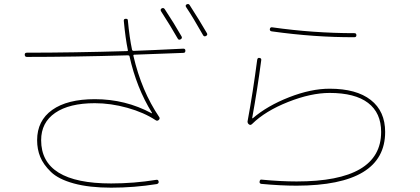

<svg xmlns="http://www.w3.org/2000/svg" viewBox="-20 -871 2040 932"><path d="M842.8 -683.6Q809.6 -742.2 761.7 -816.4Q756.8 -825.2 764.6 -830.1Q773.4 -835 779.3 -827.1Q826.2 -755.9 861.3 -694.3Q866.2 -685.5 856.9 -680.2Q847.7 -674.8 842.8 -683.6ZM900.4 -846.7Q948.2 -772.5 984.4 -710Q989.3 -701.2 980 -696.3Q970.7 -691.4 965.8 -700.2Q916 -788.1 883.8 -835.9Q877.9 -844.7 885.7 -849.6Q895.5 -854.5 900.4 -846.7ZM110.4 -594.7Q100.6 -594.7 100.1 -605Q99.6 -615.2 110.4 -615.2Q334 -615.2 595.7 -623Q602.5 -623 600.6 -627.9Q588.9 -684.6 581.1 -767.6Q579.1 -779.3 589.8 -779.8Q600.6 -780.3 600.6 -772.5Q608.4 -688.5 621.1 -628.9Q623 -624 627.9 -624Q712.9 -627 870.1 -634.8Q879.9 -634.8 879.9 -625Q879.9 -614.3 870.1 -614.3Q864.3 -614.3 631.8 -605.5Q626 -605.5 627.9 -598.6Q667 -429.7 752.9 -302.7Q757.8 -295.9 751 -289.1Q744.1 -282.2 736.3 -287.1Q678.7 -325.2 598.1 -347.7Q517.6 -370.1 440.4 -370.1Q316.4 -370.1 248 -323.2Q179.7 -276.4 179.7 -190.4Q179.7 19.5 519.5 19.5Q629.9 19.5 738.3 2Q748 0 750 9.8Q752 19.5 741.2 22.5Q631.8 40 519.5 40Q413.1 40 338.4 19.5Q263.7 -1 227.1 -36.6Q190.4 -72.3 175.3 -109.4Q160.2 -146.5 160.2 -190.4Q160.2 -285.2 233.4 -337.4Q306.6 -389.6 440.4 -389.6Q588.9 -389.6 715.8 -321.3H717.8V-323.2Q642.6 -444.3 608.4 -598.6Q607.4 -602.5 600.6 -602.5Q335 -594.7 110.4 -594.7Z M1189.5 -266.6Q1181.6 -271.5 1181.6 -281.2Q1208 -423.8 1228.5 -581.1Q1230.5 -591.8 1240.2 -589.8Q1250 -587.9 1248 -578.1Q1229.5 -437.5 1204.1 -297.9Q1204.1 -296.9 1205.1 -296.9H1207Q1277.3 -357.4 1383.3 -398.9Q1489.3 -440.4 1580.1 -440.4Q1710 -440.4 1779.8 -385.7Q1849.6 -331.1 1849.6 -230.5Q1849.6 29.3 1419.9 30.3Q1340.8 30.3 1248 21.5Q1238.3 19.5 1240.2 9.8Q1242.2 -1 1250 1Q1342.8 9.8 1419.9 9.8Q1830.1 9.8 1830.1 -230.5Q1830.1 -323.2 1766.6 -371.6Q1703.1 -419.9 1580.1 -419.9Q1489.3 -419.9 1378.4 -376Q1267.6 -332 1204.1 -269.5Q1196.3 -261.7 1189.5 -266.6ZM1298.8 -718.8Q1288.1 -720.7 1290 -730.5Q1292 -740.2 1301.8 -738.3Q1502 -710 1700.2 -710Q1710 -710 1710 -700.2Q1710 -690.4 1700.2 -690.4Q1507.8 -689.5 1298.8 -718.8Z"/></svg>

Font: Rounded-X Mgen+ 1m thin
Style: Regular
Weight: 100
Designer: [Source Han Sans]
Ryoko NISHIZUKA  (kana & ideographs); Paul D. Hunt (Latin, Greek & Cyrillic); Wenlong ZHANG  (bopomofo
Version: Version 1.059.20150602